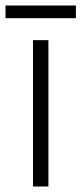

<svg xmlns="http://www.w3.org/2000/svg" viewBox="-40 -729 296 698"><path d="M236 -709H-20V-663H236ZM136 -51V-583H80V-51Z"/></svg>

Font: Noto Sans Tamil UI SemiCondensed Light
Style: Regular
Weight: 300
Width: 4
Designer: Jelle Bosma - Monotype Design Team
Foundry: Monotype Imaging Inc.
Version: Version 2.004